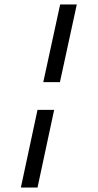

<svg xmlns="http://www.w3.org/2000/svg" viewBox="-20 -720 440 865"><path d="M175 -350 251 -700H326L250 -350ZM224 -225 149 125H74L149 -225Z"/></svg>

Font: Epunda Sans Medium
Style: Italic
Weight: 500
Italic angle: -12.0243°
Designer: Simon Atzbach
Foundry: typofactur
Version: Version 2.204; ttfautohint (v1.8.4.7-5d5b)